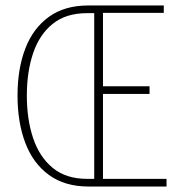

<svg xmlns="http://www.w3.org/2000/svg" viewBox="-20 -681 640 701"><path d="M303 0Q217 0 159 -42Q101 -84 72.5 -159Q44 -234 44 -332Q44 -430 72.5 -504Q101 -578 158.5 -619.5Q216 -661 302 -661H578V-634H356V-366H526V-338H356V-28H588V0ZM298 -28H324V-633H298Q221 -633 172.5 -594Q124 -555 101 -487Q78 -419 78 -332Q78 -245 101 -176.5Q124 -108 172.5 -68Q221 -28 298 -28Z"/></svg>

Font: Source Code Pro ExtraLight
Style: Regular
Weight: 200
Monospace: yes
Designer: Paul D. Hunt, Teo Tuominen
Foundry: Adobe
Version: Version 1.026;hotconv 1.1.0;makeotfexe 2.6.0